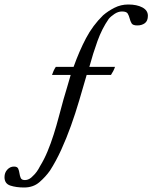

<svg xmlns="http://www.w3.org/2000/svg" viewBox="-85 -692 677 853"><path d="M572 -622Q572 -646 547.5 -659Q523 -672 485 -672Q452 -672 423.5 -657.5Q395 -643 373 -624Q327 -579 297 -522Q267 -465 242 -395H163Q157 -386 153 -377Q149 -368 146 -359H229Q221 -331 213 -304Q205 -277 197 -250Q187 -214 176.5 -174Q166 -134 153.5 -94.5Q141 -55 126 -19Q111 17 93 46Q86 60 78 71Q70 82 61 90Q53 99 44 103.5Q35 108 26 108Q11 108 7 98.5Q3 89 1.5 78Q0 67 -4 57.5Q-8 48 -23 48Q-40 48 -52.5 61.5Q-65 75 -65 95Q-65 124 -39 132.5Q-13 141 22 141Q63 141 90.5 117Q118 93 137 66Q164 24 187 -26.5Q210 -77 230 -132.5Q250 -188 267 -246Q284 -304 300 -359H408Q414 -368 418.5 -377Q423 -386 426 -395H312Q328 -454 348 -509.5Q368 -565 398 -608Q407 -619 423.5 -630Q440 -641 457 -641Q477 -641 482.5 -631.5Q488 -622 491 -610Q494 -598 499.5 -588.5Q505 -579 525 -579Q545 -579 558.5 -589Q572 -599 572 -622Z"/></svg>

Font: Vermiglione
Style: Italic
Weight: 400
Italic angle: -11°
Version: Version 1.105